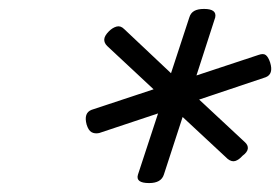

<svg xmlns="http://www.w3.org/2000/svg" viewBox="-20 -1059 627 430"><path d="M314 -649Q283 -649 289 -668L334 -805L202 -761Q192 -759 185 -763Q178 -767 174 -780Q167 -806 185 -813L324 -859L220 -956Q213 -963 213.5 -971Q214 -979 224 -989Q232 -997 241 -999.5Q250 -1002 258 -994L363 -895L404 -1020Q407 -1030 415 -1034.5Q423 -1039 437 -1039Q466 -1039 462 -1020L420 -890L559 -936Q570 -940 575.5 -935.5Q581 -931 585 -919Q593 -893 575 -886L426 -836L528 -741Q536 -734 535 -726Q534 -718 523 -710Q515 -701 507 -698.5Q499 -696 490 -703L389 -797L347 -668Q341 -649 314 -649Z"/></svg>

Font: Playwrite CO
Style: Regular
Weight: 400
Designer: Veronika Burian, José Scaglione
Foundry: TypeTogether
Version: Version 1.000